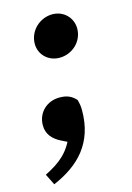

<svg xmlns="http://www.w3.org/2000/svg" viewBox="-112 -538 526 764"><g transform="rotate(-15 151.0 -156.5)"><path d="M14.5 171.1C123.6 124.5 197.5 49.6 197.5 -84.6C197.5 -100.6 195.8 -112.7 190.9 -129.1C172.8 -148.7 153.9 -157.1 123.6 -157.1C71.4 -157.1 31.2 -119.5 31.2 -66.6C31.2 -30.9 52.3 -6.6 85.6 9.9L137.4 35.4L121.4 -5C94.1 61.8 58.6 92.1 -8 125.8L14.5 171.1ZM166 -309.6C217.6 -309.6 263.2 -350.1 263.2 -404.4C263.2 -447.6 229.5 -484.3 181.6 -484.3C130 -484.3 84.1 -442.4 84.1 -388.1C84.1 -345.8 117.7 -309.6 166 -309.6Z"/></g></svg>

Font: Source Serif 4 Variable
Style: Italic
Weight: 400
Italic angle: -12°
Designer: Frank Grießhammer
Foundry: Adobe Systems Incorporated
Version: Version 4.004;hotconv 1.0.116;makeotfexe 2.5.65601